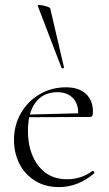

<svg xmlns="http://www.w3.org/2000/svg" viewBox="-20 -751 445 783"><path d="M358 -54Q361 -54 363.5 -50.5Q366 -47 364 -44Q298 12 221 12Q163 12 121 -15Q79 -42 58 -85.5Q37 -129 37 -180Q37 -240 65 -289Q93 -338 141.5 -366.5Q190 -395 249 -395Q301 -395 330 -368.5Q359 -342 359 -296Q359 -284 356.5 -279Q354 -274 347 -274L99 -273Q94 -245 94 -218Q94 -130 136.5 -75Q179 -20 253 -20Q312 -20 357 -54ZM102 -284 299 -289Q299 -330 276 -352.5Q253 -375 215 -375Q171 -375 142.5 -351.5Q114 -328 102 -284ZM185 -716 241 -476Q243 -474 237.5 -472.5Q232 -471 231 -474L134 -727Q132 -732 144.5 -730.5Q157 -729 171 -724.5Q185 -720 185 -716Z"/></svg>

Font: Cormorant Infant Light
Style: Regular
Weight: 300
Designer: Christian Thalmann (Catharsis Fonts)
Version: Version 3.000